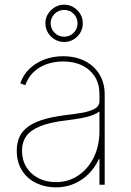

<svg xmlns="http://www.w3.org/2000/svg" viewBox="-20 -791 561 822"><path d="M219.2 11.2Q174.3 11.2 136 -6.8Q97.7 -24.9 74.7 -60.3Q51.8 -95.7 51.8 -146Q51.8 -174.3 60.8 -198.7Q69.8 -223.1 92.5 -242.7Q115.2 -262.2 155.5 -276.1Q195.8 -290 258.3 -297.9Q297.4 -302.2 331.1 -308.1Q364.7 -314 385.3 -325.4Q405.8 -336.9 405.8 -357.9V-388.2Q405.8 -430.7 386.5 -461.9Q367.2 -493.2 332.3 -510.5Q297.4 -527.8 250.5 -527.8Q210.9 -527.8 178 -515.6Q145 -503.4 122.1 -480.7Q99.1 -458 88.4 -426.3L66.9 -434.1Q78.6 -469.7 105.2 -495.6Q131.8 -521.5 169.2 -535.9Q206.5 -550.3 250.5 -550.3Q291.5 -550.3 324.5 -538.1Q357.4 -525.9 380.6 -503.9Q403.8 -481.9 416 -452.4Q428.2 -422.9 428.2 -388.2V0H405.8V-109.9H403.3Q386.7 -73.7 359.4 -46.4Q332 -19 296.4 -3.9Q260.7 11.2 219.2 11.2ZM219.2 -11.2Q271.5 -11.2 313.5 -38.6Q355.5 -65.9 380.6 -115.7Q405.8 -165.5 405.8 -231.4V-314Q395.5 -306.2 381.6 -300.3Q367.7 -294.4 350.3 -290Q333 -285.6 311.8 -282.5Q290.5 -279.3 266.1 -275.9Q193.4 -267.6 151.4 -250.2Q109.4 -232.9 91.8 -207Q74.2 -181.2 74.2 -146Q74.2 -105.5 93.3 -75Q112.3 -44.4 145.5 -27.8Q178.7 -11.2 219.2 -11.2ZM254.4 -611.3Q232.9 -611.3 214.6 -622.1Q196.3 -632.8 185.3 -651.1Q174.3 -669.4 174.3 -691.4Q174.3 -713.4 185.3 -731.2Q196.3 -749 214.6 -760Q232.9 -771 254.4 -771Q276.9 -771 294.9 -760Q313 -749 323.7 -731.2Q334.5 -713.4 334.5 -691.4Q334.5 -668.9 323.7 -650.9Q313 -632.8 294.9 -622.1Q276.9 -611.3 254.4 -611.3ZM254.4 -633.8Q278.8 -633.8 295.4 -650.6Q312 -667.5 312 -690.9Q312 -714.8 295.4 -731.7Q278.8 -748.5 254.4 -748.5Q231 -748.5 213.9 -731.7Q196.8 -714.8 196.8 -691.4Q196.8 -667.5 213.9 -650.6Q231 -633.8 254.4 -633.8Z"/></svg>

Font: Inter 16pt Thin
Style: Regular
Weight: 250
Version: Version 4.001;git-66647c0bb